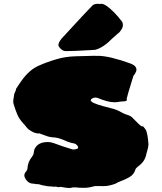

<svg xmlns="http://www.w3.org/2000/svg" viewBox="-20 -947 840 997"><path d="M298.3 23.9C298.3 23.9 294.9 23.4 294.9 23.4C291.5 23.4 288.1 23.9 284.7 25.4C276.4 22.9 270 22 266.1 22C263.2 22 260.3 22.5 257.8 22.9C252 21.5 246.6 21 241.2 21C231 21 221.2 19.5 211.9 17.1C211.9 17.1 198.2 14.6 198.2 14.6C187 10.7 178.7 8.8 172.9 8.8C172.9 8.8 167 9.3 167 9.3C162.6 7.8 158.2 6.8 153.8 6.8C139.2 6.8 127.4 1.5 119.1 -9.3C110.8 -19.5 106.4 -28.3 106.4 -36.6C106.4 -43 109.4 -49.8 115.2 -56.2C119.6 -60.5 122.1 -65.9 122.6 -71.3C123 -93.3 131.3 -114.3 146.5 -133.8C151.9 -140.1 154.8 -147.9 155.8 -157.2C156.2 -162.6 157.7 -167.5 159.2 -172.4C170.4 -197.3 193.8 -209.5 228.5 -209.5C238.8 -209.5 248.5 -207.5 258.3 -204.1C290 -191.9 322.8 -181.2 356 -171.4C357.4 -170.9 358.9 -170.9 360.8 -170.9C370.6 -170.9 378.4 -172.9 384.8 -176.8C385.3 -177.2 385.7 -178.2 385.7 -179.7C385.7 -181.6 385.3 -184.1 384.3 -187.5C377.9 -196.3 371.1 -201.2 364.7 -202.1C347.7 -205.1 331.1 -210.4 315.9 -217.8C293 -228 272.5 -233.4 254.4 -233.9C240.2 -234.9 226.6 -238.3 212.9 -244.1C207 -246.6 201.2 -248.5 194.8 -250.5C189.5 -252.9 186 -254.4 184.6 -254.4C184.6 -254.4 176.3 -253.9 176.3 -253.9C161.1 -256.3 149.4 -260.7 141.1 -267.1C130.9 -272 122.1 -279.8 114.7 -290C110.4 -295.9 105.5 -301.3 100.6 -306.6C87.4 -320.8 77.1 -335.4 70.3 -351.6C63.5 -367.7 57.1 -384.8 51.8 -403.3C49.8 -409.2 48.8 -414.1 48.8 -418C48.8 -428.2 49.8 -435.5 51.3 -440.4C51.8 -451.2 53.7 -460 57.1 -466.3C60.5 -472.7 63 -479 63.5 -485.8C70.8 -497.6 80.6 -511.7 91.8 -527.8C118.7 -565.9 148.9 -592.3 182.1 -606.4C211.9 -619.6 242.2 -630.4 273.9 -639.6C305.2 -648.9 338.4 -653.8 373 -654.8C373 -654.8 413.6 -655.8 413.6 -655.8C430.7 -656.7 448.2 -657.2 465.3 -657.2C477.5 -657.2 490.2 -657.2 502.4 -656.7C528.8 -654.3 554.7 -649.4 580.1 -641.6C600.1 -636.7 618.2 -631.3 634.8 -625C634.8 -625 656.2 -617.7 656.2 -617.7C677.7 -609.9 688.5 -599.1 688.5 -585.4C688.5 -578.6 685.5 -571.3 680.2 -563C676.8 -559.1 673.8 -555.2 672.4 -551.8C649.4 -478 638.2 -439.5 638.2 -436C638.2 -436 638.7 -431.6 638.7 -431.6C638.7 -426.8 637.7 -423.8 635.7 -422.9C631.8 -421.4 626.5 -420.4 619.1 -420.4C612.8 -420.4 607.9 -419.9 604.5 -419.4C593.8 -417 583.5 -416 573.2 -416C551.3 -416 522 -423.8 485.4 -439C482.4 -439.9 479.5 -440.4 476.1 -440.4C468.8 -440.4 461.4 -438 454.1 -432.6C454.1 -432.6 450.7 -425.3 450.7 -425.3C450.7 -425.3 454.6 -420.4 454.6 -420.4C461.4 -411.6 495.6 -399.9 557.1 -384.8C574.2 -381.3 593.3 -374 614.3 -361.8C621.1 -357.9 627.9 -355 635.3 -352.5C648.9 -348.6 659.2 -343.8 666 -337.4C691.9 -310.5 708 -295.4 714.4 -291.5C717.8 -291.5 721.2 -291 724.1 -290C733.4 -278.8 737.8 -272.5 738.3 -270.5C744.1 -257.3 748.5 -233.4 751 -197.8C750.5 -186.5 748.5 -175.8 744.6 -164.6C742.7 -158.2 741.2 -152.3 739.7 -146.5C735.4 -121.6 721.7 -101.1 698.7 -84C690.4 -77.6 685.1 -72.3 683.6 -67.9C678.2 -49.3 667.5 -35.6 651.4 -26.9C635.3 -17.6 616.2 -9.3 594.2 -1C594.2 -1 579.6 6.8 579.6 6.8C557.6 15.1 537.1 19.5 518.1 19.5C518.1 19.5 481.9 19 481.9 19C476.6 19 471.7 19.5 467.3 20.5C448.2 25.9 432.1 28.3 418.9 28.3C418.9 28.3 388.7 27.8 388.7 27.8C386.2 26.9 383.3 26.4 380.4 26.4C377.4 26.4 371.1 26.4 360.8 25.9C353.5 27.3 346.7 28.8 340.3 29.3C330.6 29.3 316.4 27.3 298.3 23.9ZM302.2 -688C295.9 -692.4 291.5 -696.8 288.1 -701.7C284.7 -706.5 283.2 -710 283.2 -711.4C283.2 -722.2 289.1 -733.9 300.3 -747.1C300.3 -747.1 305.2 -752.4 305.2 -752.4C389.6 -844.7 442.4 -900.9 462.4 -920.9C469.7 -925.3 478.5 -927.2 488.8 -927.2C492.2 -927.2 496.1 -926.8 500 -926.3C500 -926.3 500.5 -926.8 500.5 -926.8C500.5 -926.8 502.4 -926.8 505.9 -927.2C520.5 -927.2 542 -913.1 570.3 -884.8C586.4 -868.7 601.6 -851.1 615.2 -832.5C617.2 -826.7 618.2 -821.3 618.2 -816.4C618.2 -805.7 612.3 -793.9 601.1 -780.8C599.1 -778.3 596.7 -775.9 593.3 -773.9C593.3 -773.9 564 -748 564 -748C532.7 -715.8 502.9 -695.8 474.6 -688.5C473.1 -688 471.7 -688 469.7 -688C469.7 -688 444.8 -686.5 444.8 -686.5C388.7 -683.1 348.1 -681.6 323.2 -681.6C314.9 -681.6 308.1 -683.6 302.2 -688Z"/></svg>

Font: Kaph
Style: Regular
Weight: 400
Designer: GGBotNet
Foundry: f0n7.com